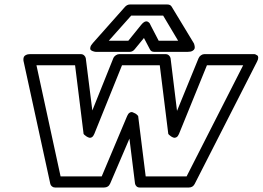

<svg xmlns="http://www.w3.org/2000/svg" viewBox="-20 -814 1175 859"><path d="M85.9 -538.1Q85.4 -539.6 85 -541.7Q84.5 -543.9 84.7 -549.8Q85 -555.7 87.2 -560.1Q89.4 -564.5 96.2 -568.1Q103 -571.8 113.8 -571.8H341.8Q350.6 -571.8 356.7 -565.9Q362.8 -560.1 363.8 -553.2L393.1 -319.8L486.8 -553.2Q490.2 -561.5 498 -566.7Q505.9 -571.8 513.2 -571.8H721.2Q730 -571.8 736.1 -565.9Q742.2 -560.1 743.2 -553.2L772 -317.9L868.2 -553.2Q871.6 -561.5 879.2 -566.7Q886.7 -571.8 894 -571.8H1110.8Q1110.8 -571.3 1114.7 -571.8Q1118.7 -572.3 1123 -570.6Q1127.4 -568.8 1131.3 -565.9Q1135.3 -563 1135.3 -555.7Q1135.3 -548.3 1129.9 -538.1L851.1 8.8Q842.8 24.9 825.2 24.9H605Q596.2 24.9 590.6 19.5Q585 14.2 584 6.8L559.1 -193.8L473.1 6.8Q465.3 24.9 445.8 24.9H226.1Q218.3 24.9 212.4 20Q206.5 15.1 205.1 8.8ZM143.1 -522 251 -24.9H435.1L548.8 -294.9Q553.2 -305.7 560.1 -309.8Q566.9 -314 573.2 -311.8Q579.6 -309.6 585.4 -306.2Q591.3 -302.7 594.7 -298.8L598.1 -294.9L631.8 -24.9H814.9L1067.9 -522H905.8L780.8 -214.8Q776.4 -204.1 769.8 -200.2Q763.2 -196.3 756.8 -198.2Q750.5 -200.2 745.1 -203.9Q739.7 -207.5 736.3 -210.9L732.9 -214.8L694.8 -522H525.9L401.9 -214.8Q397.5 -204.1 391.1 -200.2Q384.8 -196.3 378.4 -198.2Q372.1 -200.2 366.5 -203.9Q360.8 -207.5 357.4 -210.9L354 -214.8L315.9 -522ZM396 -622.1 540 -784.2Q549.8 -793.9 561 -793.9H729Q742.2 -793.9 748 -784.2L846.2 -622.1Q847.2 -620.6 848.4 -617.9Q849.6 -615.2 850.8 -608.2Q852.1 -601.1 850.3 -595.9Q848.6 -590.8 841.1 -586.4Q833.5 -582 819.8 -582H669.9Q656.2 -582 650.9 -592.8L624 -644L582 -592.8Q572.8 -582 560.1 -582H410.2Q408.2 -582 405 -582.3Q401.9 -582.5 395.3 -585Q388.7 -587.4 385.5 -591.1Q382.3 -594.7 384.3 -603Q386.2 -611.3 396 -622.1ZM466.8 -631.8H554.2L611.8 -703.1Q619.6 -712.9 626.7 -716.3Q633.8 -719.7 638.4 -718Q643.1 -716.3 646.5 -713.1Q649.9 -710 651.4 -706.5L652.8 -703.1L689.9 -631.8H776.9L710 -744.1H566.9Z"/></svg>

Font: Trueno Black Outline
Style: Italic
Weight: 900
Width: 6
Designer: Julieta Ulanovsky
Foundry: Julieta Ulanovsky
Version: Version 3.001b | FøM Fix